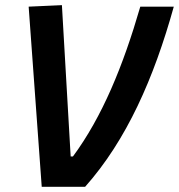

<svg xmlns="http://www.w3.org/2000/svg" viewBox="-20 -719 689 739"><path d="M140.6 0H307.6C467.3 -179.7 572.3 -418 648.9 -693.4H520C453.6 -464.4 373.5 -269.5 260.7 -116.7H252L218.3 -699.2L90.3 -693.4Z"/></svg>

Font: Cascadia Code
Style: Bold Italic
Weight: 700
Italic angle: -10°
Monospace: yes
Designer: Aaron Bell
Foundry: Saja Typeworks
Version: Version 2404.023